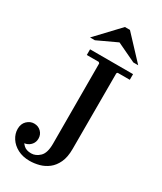

<svg xmlns="http://www.w3.org/2000/svg" viewBox="-218 -943 866 1029"><g transform="rotate(30 215.0 -428.5)"><path d="M133 -635V-670H399V-635H324L319 -629V-161Q319 -110 303.5 -77Q288 -44 263.5 -25Q239 -6 209.5 2Q180 10 150 10Q108 10 76.5 -6.5Q45 -23 27.5 -50Q10 -77 10 -107Q10 -139 29.5 -157.5Q49 -176 73 -176Q99 -176 116 -159Q133 -142 133 -117Q133 -96 120.5 -80.5Q108 -65 88.5 -59.5Q69 -54 47 -65L64 -83Q75 -60 91 -44.5Q107 -29 138 -29Q166 -29 190 -52Q214 -75 214 -132L213 -629L207 -635ZM369 -725 251 -781 131 -725H101L235 -867H266L399 -725Z"/></g></svg>

Font: Brygada 1918 Medium
Style: Regular
Weight: 500
Designer: Mateusz Machalski | Borys Kosmynka | Przemek Hoffer
Foundry: NIEPODLEGLA 2018
Version: Version 3.006